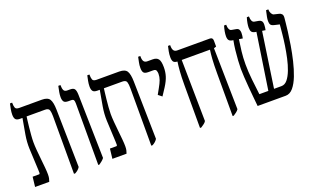

<svg xmlns="http://www.w3.org/2000/svg" viewBox="-70 -1033 2364 1426"><g transform="rotate(-20 1111.5 -320.0)"><path d="M15 0 24 -78H75Q81 -78 81.5 -87Q82 -96 81 -111L73 -281Q71 -334 80.5 -390Q90 -446 102 -512V-514H83Q57 -514 48 -526Q39 -538 39 -562Q39 -583 43.5 -606.5Q48 -630 52 -647H69V-644Q69 -620 74.5 -606Q80 -592 105 -592H284Q330 -592 345 -567.5Q360 -543 361 -486L370 -29Q357 -7 330 7H320V-448Q320 -478 314.5 -496Q309 -514 280 -514H135Q134 -506 131 -483.5Q128 -461 125 -431Q122 -401 119.5 -371Q117 -341 117 -317Q117 -290 120 -254Q123 -218 127 -180.5Q131 -143 134 -110Q137 -77 137 -56Q137 -37 134.5 -25.5Q132 -14 127 0Z M512 7V-478Q512 -498 507.5 -506Q503 -514 486 -514H466Q438 -514 429.5 -526.5Q421 -539 421 -562Q421 -581 424.5 -600.5Q428 -620 434 -647H451V-644Q451 -620 457.5 -606Q464 -592 486 -592H508Q533 -592 542 -579.5Q551 -567 552 -535L563 -30Q553 -17 542.5 -9Q532 -1 521 7Z M626 0 635 -78H686Q692 -78 692.5 -87Q693 -96 692 -111L684 -281Q682 -334 691.5 -390Q701 -446 713 -512V-514H694Q668 -514 659 -526Q650 -538 650 -562Q650 -583 654.5 -606.5Q659 -630 663 -647H680V-644Q680 -620 685.5 -606Q691 -592 716 -592H895Q941 -592 956 -567.5Q971 -543 972 -486L981 -29Q968 -7 941 7H931V-448Q931 -478 925.5 -496Q920 -514 891 -514H746Q745 -506 742 -483.5Q739 -461 736 -431Q733 -401 730.5 -371Q728 -341 728 -317Q728 -290 731 -254Q734 -218 738 -180.5Q742 -143 745 -110Q748 -77 748 -56Q748 -37 745.5 -25.5Q743 -14 738 0Z M1134 -308 1105 -331 1130 -376Q1147 -406 1155.5 -429Q1164 -452 1164 -477Q1164 -488 1160 -501Q1156 -514 1135 -514H1098Q1071 -514 1061.5 -525Q1052 -536 1052 -563Q1052 -586 1056.5 -606Q1061 -626 1065 -647H1082V-642Q1082 -616 1090.5 -604Q1099 -592 1119 -592H1160Q1191 -592 1204.5 -574Q1218 -556 1218 -509Q1218 -472 1208 -439.5Q1198 -407 1172 -366Z M1316 7V-330Q1316 -397 1319.5 -441.5Q1323 -486 1327 -511V-514Q1304 -515 1296 -526.5Q1288 -538 1288 -562Q1288 -585 1292.5 -608Q1297 -631 1301 -647H1318V-642Q1318 -617 1326.5 -604.5Q1335 -592 1355 -592H1612Q1635 -592 1635 -566V-520L1616 -514L1625 -29Q1618 -18 1606.5 -9.5Q1595 -1 1583 7H1574V-331Q1574 -399 1577 -442.5Q1580 -486 1584 -511V-514H1361L1368 -29Q1362 -18 1350 -9.5Q1338 -1 1326 7Z M1774 0Q1771 -31 1767 -71.5Q1763 -112 1759.5 -154.5Q1756 -197 1753.5 -236Q1751 -275 1751 -302Q1751 -329 1753.5 -367.5Q1756 -406 1760.5 -447Q1765 -488 1772 -521L1765 -522Q1746 -525 1738 -535Q1730 -545 1730 -567Q1730 -599 1744 -647H1761V-643Q1761 -625 1767 -612Q1773 -599 1785 -597L1819 -591Q1836 -588 1841.5 -577Q1847 -566 1847 -552Q1847 -542 1845.5 -529.5Q1844 -517 1842 -509L1813 -514Q1806 -468 1800.5 -421Q1795 -374 1795 -321Q1795 -264 1802 -199Q1809 -134 1816 -78H1887L1954 -521L1945 -522Q1925 -526 1917.5 -536.5Q1910 -547 1910 -569Q1910 -584 1913.5 -604.5Q1917 -625 1924 -647H1941V-643Q1941 -625 1947 -612Q1953 -599 1965 -597L1999 -591Q2011 -589 2019 -580.5Q2027 -572 2027 -552Q2027 -544 2025.5 -530.5Q2024 -517 2022 -509L1996 -513L1932 -78H1991Q2018 -78 2038.5 -103Q2059 -128 2074.5 -168.5Q2090 -209 2100.5 -257Q2111 -305 2118 -351.5Q2125 -398 2128.5 -435.5Q2132 -473 2134 -492L2136 -513L2097 -522Q2075 -527 2068.5 -537Q2062 -547 2062 -566Q2062 -581 2065.5 -598.5Q2069 -616 2076 -647H2094V-643Q2094 -627 2102 -613.5Q2110 -600 2120 -598L2157 -589Q2171 -586 2179 -576.5Q2187 -567 2185 -547L2181 -507Q2179 -486 2173.5 -441Q2168 -396 2158.5 -338.5Q2149 -281 2135 -222Q2121 -163 2101.5 -112.5Q2082 -62 2056 -31Q2030 0 1996 0Z"/></g></svg>

Font: Noto Serif Hebrew ExtraCondensed
Style: Regular
Weight: 400
Width: 2
Designer: Monotype Design Team
Foundry: Monotype Imaging Inc.
Version: Version 2.004; ttfautohint (v1.8.4.7-5d5b)